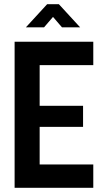

<svg xmlns="http://www.w3.org/2000/svg" viewBox="-20 -900 507 920"><path d="M427 0H50V-700H427V-588H170V-393H378V-292H170V-112H427ZM104 -769 206 -880H262L364 -769H277L234 -819L191 -769Z"/></svg>

Font: Kulim Park
Style: Bold
Weight: 700
Designer: Noponies / Dale Sattler
Foundry: Noponies
Version: Version 1.000; ttfautohint (v1.8.3)